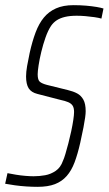

<svg xmlns="http://www.w3.org/2000/svg" viewBox="-32 -716 421 744"><path d="M113 8Q93 8 70 6.5Q47 5 25.5 2Q4 -1 -12 -4L-3 -45Q12 -42 30 -39Q48 -36 66.5 -34.5Q85 -33 98 -33Q121 -33 143 -37Q165 -41 184 -54Q203 -67 212 -93Q216 -101 221.5 -119.5Q227 -138 233 -161Q239 -184 244 -207.5Q249 -231 252 -251Q255 -271 255 -282Q255 -298 249.5 -306.5Q244 -315 232.5 -320Q221 -325 202 -329L113 -352Q89 -358 79 -374Q69 -390 69 -420Q69 -437 73 -460Q77 -483 83 -511Q93 -556 106 -590.5Q119 -625 138 -648Q157 -671 185 -683.5Q213 -696 253 -696Q279 -696 302 -694Q325 -692 342.5 -689Q360 -686 369 -683L361 -644Q351 -647 334 -649.5Q317 -652 299 -653.5Q281 -655 265 -655Q239 -655 220 -650.5Q201 -646 188 -637.5Q175 -629 166 -616Q154 -598 144.5 -571Q135 -544 128 -515Q121 -486 117.5 -462.5Q114 -439 114 -428Q114 -406 122.5 -399Q131 -392 150 -387L231 -367Q252 -362 267 -354Q282 -346 291 -330Q300 -314 300 -285Q300 -276 298 -261Q296 -246 291.5 -222.5Q287 -199 279 -163Q269 -119 257 -87Q245 -55 226.5 -34Q208 -13 181 -2.5Q154 8 113 8Z"/></svg>

Font: Saira ExtraCondensed ExtraLight
Style: Italic
Weight: 250
Width: 2
Italic angle: -12°
Designer: Hector Gatti with collaboration of the Omnibus-Type team
Foundry: Omnibus-Type
Version: Version 1.101